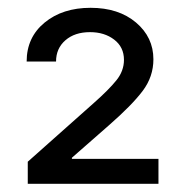

<svg xmlns="http://www.w3.org/2000/svg" viewBox="-20 -825 460 482"><path d="M377.8 -363.6H49.7V-419L215.9 -566.8Q253.2 -599.8 272.2 -623.4Q291.2 -647 291.2 -674.7Q291.2 -706.7 266.7 -725.5Q242.2 -744.3 206 -744.3Q167.6 -744.3 144.2 -723.9Q120.7 -703.5 120.7 -670.5H46.9Q46.9 -731.2 92 -768.3Q137.1 -805.4 207.4 -805.4Q277.7 -805.4 321.4 -768.5Q365.1 -731.5 365.1 -676.1Q365.1 -632.5 338.2 -596.8Q311.4 -561.1 252.8 -509.9L160.5 -429V-426.1H377.8Z"/></svg>

Font: Linik Sans
Style: Regular
Weight: 400
Designer: Rasmus Andersson (font), Marc Monis (original base), Kil Hyung-jin (Pretendard portions), Cristiano Sobral (main changes
Foundry: rsms
Version: Version 3.018;May 31, 2022;FontCreator 14.0.0.2814 64-bit; t